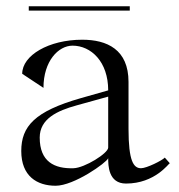

<svg xmlns="http://www.w3.org/2000/svg" viewBox="-20 -587 574 614"><path d="M72 -553H395V-567H72ZM158 7C217 7 321 -67 326 -81C326 -59 326 0 383 0C476 0 520 -65 523 -65L507 -83C499 -74 449 -49 431 -49C407 -49 391 -72 391 -175V-325C391 -429 322 -460 243 -460C136 -460 51 -410 51 -351L119 -306C119 -392 167 -441 212 -441C271 -441 326 -390 326 -298L238 -273C91 -231 48 -183 48 -104C48 -24 98 7 158 7ZM215 -49C154 -47 107 -70 107 -147C107 -207 163 -233 225 -250L326 -278C326 -278 326 -260 326 -236V-115C326 -97 251 -50 215 -49Z"/></svg>

Font: Cantique Normal
Style: Regular
Weight: 400
Designer: Sébastien Hayez
Foundry: Sébastien Hayez & Ariel Martín Pérez
Version: Version 1.000;hotconv 1.0.109;makeotfexe 2.5.65596